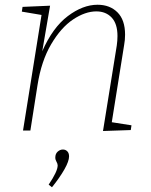

<svg xmlns="http://www.w3.org/2000/svg" viewBox="-20 -550 636 809"><path d="M451 -35 534 -22 531 -2 414 2 472 -358Q475 -379 475 -398Q475 -450 450.5 -476Q426 -502 386 -502Q339 -502 288 -468Q237 -434 195.5 -363.5Q154 -293 138 -191L108 0H77L155 -487L72 -501L75 -521L191 -526L158 -334Q202 -434 265.5 -482Q329 -530 391 -530Q443 -530 475 -498Q507 -466 507 -404Q507 -381 503 -360ZM185 228Q223 172 223 147Q223 140 218 131.5Q213 123 213 114Q213 98 223 89Q233 80 245 80Q256 80 263.5 87.5Q271 95 271 109Q271 129 251.5 163.5Q232 198 199 239Z"/></svg>

Font: Bitter Pro ExtraLight
Style: Italic
Weight: 275
Italic angle: -9°
Designer: Sol Matas, and Bitter project Authors
Foundry: Sol Matas
Version: Version 1.010